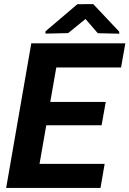

<svg xmlns="http://www.w3.org/2000/svg" viewBox="-20 -924 636 944"><path d="M438.5 -903.8 565.9 -768.6 566.4 -758.3 460.9 -760.7 400.4 -830.6 314.9 -761.2 203.6 -758.8V-770L360.4 -903.3ZM10.3 0 133.8 -710.9H596.2L575.2 -592.3H256.8L227.1 -422.9H500L479.5 -308.1H207.5L174.3 -118.2H494.6L474.1 0Z"/></svg>

Font: Mardoto
Style: Bold Italic
Weight: 700
Italic angle: -12°
Designer: Christian Robertson, Vahan Hovhannisyan
Foundry: Google
Version: Version 1.000